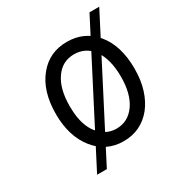

<svg xmlns="http://www.w3.org/2000/svg" viewBox="-146 -611 727 784"><g transform="rotate(-30 218.0 -219.0)"><path d="M434.6 -223.6Q434.6 -168.9 420.9 -125.7Q407.2 -82.5 382.8 -51.8Q331.1 11.7 249 11.7Q167.5 11.7 116.2 -51.8Q63.5 -117.2 63.5 -222.2Q63.5 -331.1 116.2 -394.5Q166.5 -456.1 249 -456.1Q332 -456.1 382.8 -394.5Q434.6 -331.5 434.6 -223.6ZM370.1 -223.1Q370.1 -263.2 361.8 -295.7Q353.5 -328.1 337.9 -350.6Q305.2 -397.5 249 -397.5Q193.4 -397.5 161.1 -350.6Q128.4 -304.2 128.4 -222.2Q128.4 -100.6 199.2 -60.1Q221.2 -47.4 249 -47.4Q304.2 -47.4 337.9 -95.7Q370.1 -142.6 370.1 -223.1ZM436 -514.2 131.3 75.7H85.4L390.1 -514.2Z"/></g></svg>

Font: Meera
Style: Regular
Weight: 400
Designer: Hussain KH and Suresh P for Swathanthra Malayalam Computing (SMC)
Version: 7.0.0+20160512